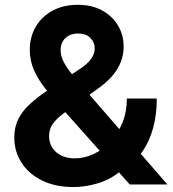

<svg xmlns="http://www.w3.org/2000/svg" viewBox="-20 -756 709 787"><path d="M281.2 10.7Q206.5 10.7 151.9 -16.4Q97.2 -43.5 67.9 -89.6Q38.6 -135.7 38.6 -191.9Q38.6 -235.4 55.4 -268.6Q72.3 -301.8 103 -329.8Q133.8 -357.9 175.8 -386.2L314.9 -478.5Q330.1 -488.8 342 -501Q354 -513.2 361.1 -527.6Q368.2 -542 368.2 -558.1Q368.2 -583 350.3 -600.8Q332.5 -618.7 299.8 -618.7Q278.3 -618.7 262.2 -610.1Q246.1 -601.6 237.3 -586.4Q228.5 -571.3 228.5 -550.8Q228.5 -527.3 240.2 -503.9Q252 -480.5 272.9 -454.6Q293.9 -428.7 321.8 -396.5L666 0H511.7L225.6 -321.3Q194.8 -356.4 166.5 -391.8Q138.2 -427.2 120.1 -466.6Q102.1 -505.9 102.1 -552.2Q102.1 -604.5 126.5 -646.2Q150.9 -688 195.3 -712.2Q239.7 -736.3 298.8 -736.3Q356.9 -736.3 398.9 -713.1Q440.9 -689.9 463.9 -651.1Q486.8 -612.3 486.8 -564.9Q486.8 -531.7 475.1 -502Q463.4 -472.2 441.7 -446.5Q419.9 -420.9 390.1 -398.9L241.7 -292Q211.9 -270 196.5 -248.5Q181.2 -227.1 181.2 -198.2Q181.2 -170.9 194.3 -150.4Q207.5 -129.9 231.2 -118.4Q254.9 -106.9 286.1 -106.9Q326.2 -106.9 364 -124.8Q401.9 -142.6 432.6 -175.3Q463.4 -208 481.7 -252.9Q500 -297.9 500 -352.1H622.6Q622.6 -286.1 608.2 -233.4Q593.8 -180.7 568.4 -141.8Q543 -103 510.3 -77.6L472.7 -53.7Q433.1 -20.5 381.8 -4.9Q330.6 10.7 281.2 10.7Z"/></svg>

Font: Inter 16pt
Style: Bold
Weight: 700
Version: Version 4.001;git-66647c0bb